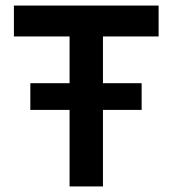

<svg xmlns="http://www.w3.org/2000/svg" viewBox="-20 -670 620 690"><path d="M230 0V-539H30V-650H550V-539H350V0ZM89 -275V-371H489V-275Z"/></svg>

Font: Sometype Mono
Style: Bold
Weight: 700
Monospace: yes
Designer: Ryoichi Tsunekawa
Foundry: Dharma Type
Version: Version 1.000; ttfautohint (v1.8.3)